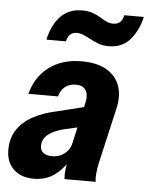

<svg xmlns="http://www.w3.org/2000/svg" viewBox="-53 -786 652 840"><g transform="rotate(5 272.5 -366.0)"><path d="M261 0Q259 -19 261.5 -40.5Q264 -62 269 -90H266L324 -345Q328 -365 324.5 -381Q321 -397 309 -406.5Q297 -416 276 -416Q246 -416 227 -400.5Q208 -385 201 -358H71Q91 -434 148.5 -477Q206 -520 291 -520Q359 -520 401 -495.5Q443 -471 458.5 -427Q474 -383 460 -325L404 -81Q400 -62 397.5 -39.5Q395 -17 398 0ZM126 10Q70 10 37.5 -21.5Q5 -53 5 -106Q5 -157 29 -194Q53 -231 97.5 -255.5Q142 -280 204 -293L350 -329L328 -237L236 -216Q194 -205 170 -185.5Q146 -166 146 -135Q146 -116 160 -105.5Q174 -95 198 -95Q230 -95 252.5 -113Q275 -131 281 -155L276 -82Q251 -41 214.5 -15.5Q178 10 126 10ZM402 -596Q378 -596 358.5 -603Q339 -610 322 -619.5Q305 -629 289.5 -635.5Q274 -642 259 -642Q241 -642 230 -631.5Q219 -621 215 -601H129Q137 -639 155 -671.5Q173 -704 202.5 -723Q232 -742 275 -742Q300 -742 319 -735.5Q338 -729 353.5 -719.5Q369 -710 383.5 -703Q398 -696 414 -696Q433 -696 444 -706.5Q455 -717 459 -737H545Q532 -678 497 -637Q462 -596 402 -596Z"/></g></svg>

Font: Instrument Sans SemiCondensed
Style: Bold Italic
Weight: 700
Width: 4
Italic angle: -13°
Designer: Rodrigo Fuenzalida
Foundry: fragTYPE
Version: Version 1.000;gftools[0.9.28]